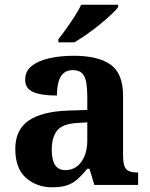

<svg xmlns="http://www.w3.org/2000/svg" viewBox="-20 -786 639 816"><path d="M202 10Q136 10 90.5 -30Q45 -70 45 -153Q45 -234 101 -273Q157 -312 269 -316L351 -318.8V-374Q351 -407.6 347 -433.3Q343 -459 330 -473.5Q317 -488 289.5 -488Q264 -488 249 -474Q234 -460 228 -435.5Q222 -411 222 -380Q155 -380 121 -395Q87 -410 87 -447Q87 -483.8 115 -505.9Q143 -528 189.9 -538.5Q236.8 -549 292.8 -549Q398 -549 450.5 -511Q503 -473 503 -379.3V-124Q503 -82.6 516 -67.8Q529 -53 563 -53H567V0H381L360 -69H351.4Q329 -42 309.5 -24.5Q290 -7 265 1.5Q240 10 202 10ZM257.2 -63Q300.2 -63 325.6 -98Q351 -133 351 -191V-266L305.8 -263.2Q245.9 -259.5 222.9 -231.4Q200 -203.3 200 -148.8Q200 -63 257.2 -63ZM228 -619Q243 -638 261.5 -664Q280 -690 297.5 -717Q315 -744 325 -766H482V-756Q473 -743 451.5 -723Q430 -703 403 -681Q376 -659 348 -639.5Q320 -620 296 -606H228Z"/></svg>

Font: Noto Serif Vithkuqi
Style: Regular
Weight: 400
Version: Version 1.005